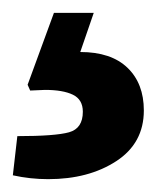

<svg xmlns="http://www.w3.org/2000/svg" viewBox="-110 -27 244 299"><path d="M-26 -7H36L15 54Q63 54 88.5 78.5Q114 103 114 145Q114 196 71 224Q28 252 -35 252Q-63 252 -90 246L-83 185Q-24 185 -2.5 179Q19 173 19 147Q19 128 3.5 120.5Q-12 113 -40 113L-63 114L-67 105Z"/></svg>

Font: Lalezar
Style: Regular
Weight: 400
Designer: Borna Izadpanah
Foundry: Borna Izadpanah
Version: Version 1.004